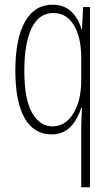

<svg xmlns="http://www.w3.org/2000/svg" viewBox="-20 -559 470 813"><path d="M324 -20Q324 -33 325 -56Q326 -79 327 -103H324Q308 -52 277.5 -21Q247 10 198 10Q124 10 84.5 -58.5Q45 -127 45 -260Q45 -394 85.5 -466.5Q126 -539 202 -539Q252 -539 282.5 -509.5Q313 -480 325 -435H327L332 -529H361V234H324ZM202 -24Q257 -24 290.5 -78.5Q324 -133 324 -220V-312Q324 -402 292.5 -453Q261 -504 206 -504Q145 -504 114 -440Q83 -376 83 -260Q83 -138 116 -81Q149 -24 202 -24Z"/></svg>

Font: Noto Sans Arabic ExtCond ExtLt
Style: Regular
Weight: 200
Width: 2
Designer: Monotype Design Team, Nadine Chahine, Nizar Qandah and Khaled Hosny
Foundry: Monotype Imaging Inc.
Version: Version 2.012; ttfautohint (v1.8.4.7-5d5b)